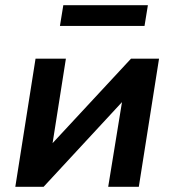

<svg xmlns="http://www.w3.org/2000/svg" viewBox="-20 -720 672 740"><path d="M39 0 117 -494H234L179 -145H161L485 -494H593L515 0H397L454 -350H472L148 0ZM211 -620 224 -700H550L537 -620Z"/></svg>

Font: Nunito Sans 10pt
Style: Bold Italic
Weight: 700
Italic angle: -9°
Designer: Vernon Adams
Foundry: Vernon Adams
Version: Version 3.101;gftools[0.9.27]